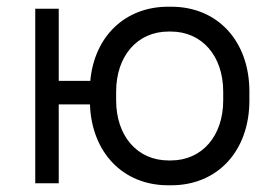

<svg xmlns="http://www.w3.org/2000/svg" viewBox="-20 -546 809 572"><path d="M481 6H490C629 6 723 -97 723 -247V-273C723 -423 629 -526 490 -526H481C352 -526 261 -437 249 -305H155V-520H85V0H155V-235H248C253 -92 346 6 481 6ZM482 -68C389 -68 326 -141 326 -247V-273C326 -379 389 -452 482 -452H489C582 -452 645 -379 645 -273V-247C645 -141 582 -68 489 -68Z"/></svg>

Font: Fixel Text Regular
Style: Regular
Weight: 400
Width: 4
Designer: AlfaBravo + MacPaw
Foundry: Kyrylo Tkachov, Marchela Mozhyna, Serhii Makarenko, Maria Weinstein, Zakhar Kryvoshyya
Version: Version 1.211